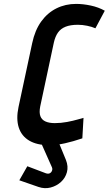

<svg xmlns="http://www.w3.org/2000/svg" viewBox="-20 -732 557 984"><path d="M193 -15 190 -1 246 125Q250 134 246.5 143Q243 152 235 156Q227 160 215 156L120 120L79 192L177 226Q209 237 239.5 229Q270 221 292.5 200.5Q315 180 323 150.5Q331 121 318 88L281 -2L281 -6ZM469 -587 517 -677Q485 -695 445.5 -703.5Q406 -712 370 -712Q315 -712 269 -689Q223 -666 191 -621.5Q159 -577 145 -511L75 -184Q62 -123 76 -79Q90 -35 129.5 -11.5Q169 12 231 12Q270 12 312.5 2.5Q355 -7 402 -23L408 -128Q403 -127 379.5 -120Q356 -113 324 -107Q292 -101 261 -101Q232 -101 213 -109.5Q194 -118 187 -136.5Q180 -155 186 -186L256 -514Q263 -545 277 -565Q291 -585 316 -595Q341 -605 379 -605Q402 -605 426.5 -600Q451 -595 469 -587Z"/></svg>

Font: Advent Pro
Style: Italic
Weight: 400
Italic angle: -12°
Designer: VivaRado, Andreas Kalpakidis
Foundry: VivaRado, Andreas Kalpakidis
Version: Version 3.000